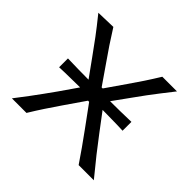

<svg xmlns="http://www.w3.org/2000/svg" viewBox="-127 -640 782 782"><g transform="rotate(45 264.0 -249.0)"><path d="M28.5 0Q54 -33 72.5 -57.8Q91 -82.5 106.8 -104.5Q122.5 -126.5 140.5 -151.5L193.5 -228Q166.5 -227.5 136.8 -227.2Q107 -227 75 -225.5V-276.5Q107.5 -275.5 137.8 -275Q168 -274.5 195.5 -274.5L143 -347.5Q116 -385.5 92.2 -417.2Q68.5 -449 31 -495.5L115 -498Q137.5 -462 156.8 -433.2Q176 -404.5 198.5 -372.5L255.5 -290H261.5L319 -373Q341 -404.5 359.5 -432.5Q378 -460.5 399.5 -495.5H484Q458.5 -463 440.8 -440.2Q423 -417.5 408 -397Q393 -376.5 375 -351.5L319.5 -274.5Q347 -274.5 377.5 -275Q408 -275.5 440.5 -276.5V-225.5Q409 -227 379.5 -227.2Q350 -227.5 323 -228L381 -151Q408 -115 434.5 -81.5Q461 -48 500.5 0H413Q391 -32.5 371.5 -60.2Q352 -88 327.5 -121.5L261 -212.5H254.5L194.5 -125.5Q171 -91 152.2 -62.8Q133.5 -34.5 112.5 0Z"/></g></svg>

Font: Commissioner Flair Light
Style: Regular
Weight: 300
Designer: Kostas Bartsokas
Foundry: Kostas Bartsokas
Version: Version 1.000; ttfautohint (v1.8.3)